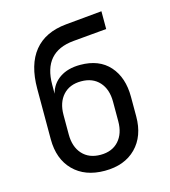

<svg xmlns="http://www.w3.org/2000/svg" viewBox="-111 -829 823 929"><g transform="rotate(-15 300.0 -365.0)"><path d="M300 10Q201 10 143.5 -48Q86 -106 86 -205V-458Q86 -579 140.5 -646Q195 -713 301 -723L483 -740V-651L315 -636Q161 -622 161 -458V-413Q173 -461 213.5 -488.5Q254 -516 316 -516Q411 -516 462.5 -458Q514 -400 514 -303V-205Q514 -106 456.5 -48Q399 10 300 10ZM300 -70Q358 -70 391 -106.5Q424 -143 424 -205V-303Q424 -365 391 -401.5Q358 -438 300 -438Q242 -438 209 -401.5Q176 -365 176 -303V-205Q176 -143 209 -106.5Q242 -70 300 -70Z"/></g></svg>

Font: JetBrainsMono NFM
Style: Regular
Weight: 400
Monospace: yes
Designer: Philipp Nurullin, Konstantin Bulenkov
Foundry: JetBrains
Version: Version 2.304; ttfautohint (v1.8.4.7-5d5b);Nerd Fonts 3.3.0